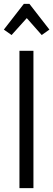

<svg xmlns="http://www.w3.org/2000/svg" viewBox="-21 -978 277 998"><path d="M80.1 0V-713.9H152.8V0ZM195.8 -795.9 118.2 -883.8 39.1 -795.9 -1 -824.2 103 -958H131.8L235.8 -824.2Z"/></svg>

Font: Arcon-Regular
Style: Regular
Weight: 400
Designer: M. Zarth
Foundry: martin zarth - visuelle & digitale kommunikation
Version: Version 1.131;PS 001.131;hotconv 1.0.70;makeotf.lib2.5.58329